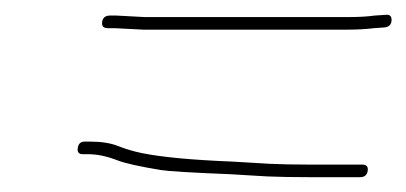

<svg xmlns="http://www.w3.org/2000/svg" viewBox="-20 -420 548 259"><path d="M84.9 -220.5C84 -214.8 86.2 -212 91.6 -212H98.6C111 -212 124 -209.3 137.9 -203.9C148.3 -199.8 168 -195.4 197.2 -190.6C207 -189 238 -187.1 290.3 -185L340.8 -182C357.4 -181.3 376.1 -181 396.9 -181H465.7C471.7 -181 475.1 -183.8 476 -189.5C476.9 -195.2 474.4 -198 468.4 -198H393.9C376.9 -198 360.4 -198.3 344.5 -199L294 -202C238.5 -204.2 197.6 -208.1 171.3 -213.5C160 -215.8 149.4 -219 139.3 -223C129.3 -227 116.6 -229 101.3 -229H94.3C88.9 -229 85.8 -226.2 84.9 -220.5ZM173.2 -380H448.2C462.2 -380 474.3 -380.7 484.5 -382L498.7 -383C504.8 -383.7 507.9 -386.8 508.2 -392.5C508.4 -398.2 505.8 -400.7 500.4 -400L485.2 -399C476.3 -397.7 464.9 -397 450.9 -397H174.9L137.2 -399H128.2C122.2 -399 118.7 -396.2 117.8 -390.5C117 -384.8 119.5 -382 125.5 -382H134.5Z"/></svg>

Font: Proton
Style: BkIt
Weight: 500
Version: Version 1.017